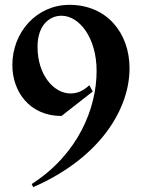

<svg xmlns="http://www.w3.org/2000/svg" viewBox="-20 -748 585 793"><path d="M111 12 117 25C398 -98 515 -301 515 -466C515 -612 421 -728 267 -728C132 -728 31 -616 31 -479C31 -370 102 -269 234 -269L363 -370L349 -396C324 -373 300 -362 271 -362C204 -362 135 -436 135 -555C135 -640 181 -683 234 -683C307 -683 379 -593 379 -455C379 -302 304 -112 111 12Z"/></svg>

Font: Sinistre
Style: Bold
Weight: 700
Designer: Jules Durand
Foundry: Collletttivo
Version: Version 69.420;Glyphs 3.2 (3217)